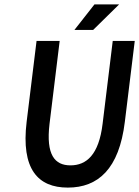

<svg xmlns="http://www.w3.org/2000/svg" viewBox="-20 -840 632 872"><path d="M101 -287C75 -72 152 12 288 12C425 12 521 -72 547 -287L592 -654H492L446 -278C429 -136 372 -89 300 -89C229 -89 188 -136 205 -278L251 -654H146ZM521 -820H409L318 -704H403Z"/></svg>

Font: Falling Sky
Style: CondObl
Weight: 400
Designer: Paul D. Hunt
Foundry: Adobe Systems Incorporated
Version: Version 1.02